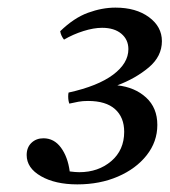

<svg xmlns="http://www.w3.org/2000/svg" viewBox="-20 -808 445 504"><path d="M183 -324Q125 -324 87.5 -345.5Q50 -367 50 -401Q50 -421 62.5 -433Q75 -445 94 -445Q122 -445 140 -420.5Q158 -396 163 -358Q170 -357 177 -356.5Q184 -356 188 -356Q238 -356 272 -385Q306 -414 306 -462Q306 -500 282 -521.5Q258 -543 211 -543Q197 -543 186 -541Q175 -539 162 -536Q159 -544 159 -555Q159 -561 160 -565Q237 -582 277 -612Q317 -642 317 -679Q317 -704 298.5 -719.5Q280 -735 248 -735Q226 -735 199 -726.5Q172 -718 148 -704Q140 -714 138 -726Q174 -761 211 -774.5Q248 -788 283 -788Q337 -788 371 -763Q405 -738 405 -700Q405 -660 370.5 -631Q336 -602 288 -584Q334 -579 363.5 -552Q393 -525 393 -480Q393 -436 365 -400.5Q337 -365 289.5 -344.5Q242 -324 183 -324Z"/></svg>

Font: Tiro Gurmukhi
Style: Italic
Weight: 400
Italic angle: -11°
Designer: Gurmukhi: John Hudson & Fiona Ross, assisted by Paul Hanslow. Latin: John Hudson with Paul Hanslow, assisted by Kaja Soj
Foundry: Tiro Typeworks Ltd.
Version: Version 1.52